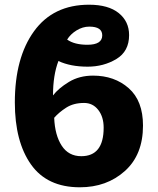

<svg xmlns="http://www.w3.org/2000/svg" viewBox="-20 -785 670 815"><path d="M359 -672Q414 -672 414 -635Q414 -595 351 -595Q296 -595 265 -617Q279 -640 305 -656Q331 -672 359 -672ZM228 -526Q279 -502 352 -502Q420 -502 474 -534.5Q528 -567 528 -636Q528 -694 484 -729.5Q440 -765 358 -765Q206 -765 124.5 -652.5Q43 -540 43 -350Q43 -184 111.5 -87Q180 10 319 10Q433 10 510 -59Q587 -128 587 -252Q587 -357 526.5 -410.5Q466 -464 375 -464Q317 -464 273 -437.5Q229 -411 205 -380Q205 -466 228 -526ZM325 -122Q271 -122 242 -166.5Q213 -211 210 -285Q230 -308 261 -328Q292 -348 337 -348Q374 -348 397 -318.5Q420 -289 420 -243Q420 -122 325 -122Z"/></svg>

Font: Noto Sans UI Extra
Style: Regular
Weight: 800
Designer: Monotype Design Team
Foundry: Monotype Imaging Inc.
Version: Version 1.901